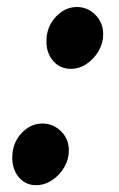

<svg xmlns="http://www.w3.org/2000/svg" viewBox="-20 -517 341 548"><path d="M182 -320.5Q151.5 -320.5 132 -342.8Q112.5 -365 112.5 -399Q112.5 -440 138.8 -468.5Q165 -497 199.5 -497Q230 -497 252.2 -474.8Q274.5 -452.5 274.5 -419Q274.5 -394 261.5 -371.5Q248.5 -349 227.5 -334.8Q206.5 -320.5 182 -320.5ZM83 11.5Q53 11.5 34 -10.8Q15 -33 15 -67Q15 -108.5 41 -136.5Q67 -164.5 101 -164.5Q131 -164.5 153.8 -142.8Q176.5 -121 176.5 -87Q176.5 -62 163.2 -39.5Q150 -17 128.8 -2.8Q107.5 11.5 83 11.5Z"/></svg>

Font: Libre Caslon Condensed
Style: Italic
Weight: 400
Italic angle: -22.583°
Designer: Pablo Impallari, Rodrigo Fuenzalida, Katja Schimmel, Ertekin Erdin
Foundry: Pablo Impallari, Rodrigo Fuenzalida
Version: Version 2.000;gftools[0.9.33]